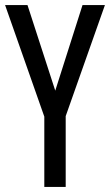

<svg xmlns="http://www.w3.org/2000/svg" viewBox="-20 -734 432 754"><path d="M197 -378 88 -714H0L154 -276V0H238V-278L392 -714H304Z"/></svg>

Font: Noto Sans Gurmukhi UI ExtraCondensed
Style: Regular
Weight: 400
Width: 2
Designer: Jelle Bosma - Monotype Design Team
Foundry: Monotype Imaging Inc.
Version: Version 2.004